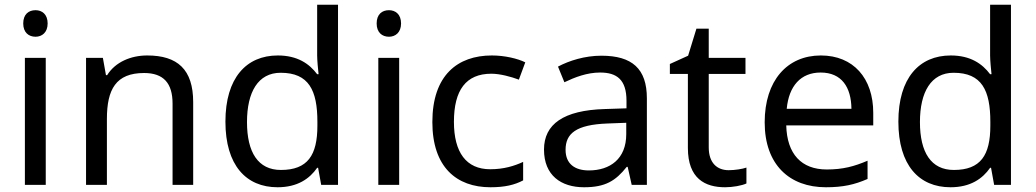

<svg xmlns="http://www.w3.org/2000/svg" viewBox="-20 -780 4370 810"><path d="M130 -737C101 -737 78 -720 78 -681C78 -643 101 -625 130 -625C157 -625 181 -643 181 -681C181 -720 157 -737 130 -737ZM173 -536H85V0H173Z M601 -546C533 -546 467 -519 432 -463H427L414 -536H343V0H431V-278C431 -403 469 -472 588 -472C670 -472 708 -429 708 -343V0H795V-349C795 -487 729 -546 601 -546Z M1151 10C1235 10 1286 -26 1318 -72H1322L1335 0H1406V-760H1318V-546C1318 -526 1322 -484 1324 -467H1318C1285 -511 1235 -546 1152 -546C1019 -546 931 -451 931 -267C931 -83 1018 10 1151 10ZM1165 -63C1069 -63 1022 -137 1022 -265C1022 -392 1069 -473 1164 -473C1283 -473 1319 -399 1319 -266V-250C1319 -125 1278 -63 1165 -63Z M1621 -737C1592 -737 1569 -720 1569 -681C1569 -643 1592 -625 1621 -625C1648 -625 1672 -643 1672 -681C1672 -720 1648 -737 1621 -737ZM1664 -536H1576V0H1664Z M2049 10C2110 10 2151 0 2187 -19V-97C2150 -80 2106 -66 2048 -66C1947 -66 1895 -137 1895 -266C1895 -400 1946 -469 2053 -469C2090 -469 2137 -456 2169 -444L2196 -517C2164 -533 2109 -546 2055 -546C1911 -546 1804 -463 1804 -265C1804 -75 1906 10 2049 10Z M2517 -545C2447 -545 2381 -524 2334 -499L2361 -433C2405 -454 2456 -474 2512 -474C2582 -474 2623 -444 2623 -355V-323L2532 -320C2357 -315 2275 -256 2275 -149C2275 -40 2347 10 2444 10C2534 10 2577 -17 2624 -76H2628L2645 0H2709V-365C2709 -490 2647 -545 2517 -545ZM2543 -259 2622 -262V-214C2622 -110 2554 -61 2464 -61C2406 -61 2366 -88 2366 -148C2366 -216 2409 -254 2543 -259Z M3054 -62C3005 -62 2970 -93 2970 -158V-468H3125V-536H2970V-659H2918L2883 -545L2806 -510V-468H2882V-156C2882 -26 2955 10 3039 10C3071 10 3110 3 3129 -6V-73C3112 -67 3080 -62 3054 -62Z M3443 -546C3301 -546 3206 -440 3206 -264C3206 -85 3311 10 3464 10C3537 10 3585 -1 3640 -25V-102C3584 -78 3536 -65 3468 -65C3361 -65 3300 -130 3297 -251H3664V-304C3664 -450 3580 -546 3443 -546ZM3442 -474C3531 -474 3571 -412 3572 -321H3299C3308 -417 3358 -474 3442 -474Z M3990 10C4074 10 4125 -26 4157 -72H4161L4174 0H4245V-760H4157V-546C4157 -526 4161 -484 4163 -467H4157C4124 -511 4074 -546 3991 -546C3858 -546 3770 -451 3770 -267C3770 -83 3857 10 3990 10ZM4004 -63C3908 -63 3861 -137 3861 -265C3861 -392 3908 -473 4003 -473C4122 -473 4158 -399 4158 -266V-250C4158 -125 4117 -63 4004 -63Z"/></svg>

Font: Noto Sans Arabic UI
Style: Regular
Weight: 400
Designer: Monotype Design Team, Nadine Chahine and Nizar Qandah
Foundry: Monotype Imaging Inc.
Version: Version 2.010